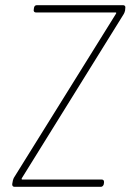

<svg xmlns="http://www.w3.org/2000/svg" viewBox="-20 -720 503 740"><path d="M27 -10 29 -21Q29 -24 33 -34L427 -667Q430 -672 425 -672H118Q114 -672 111.5 -675Q109 -678 110 -682L111 -690Q113 -700 122 -700H455Q459 -700 461.5 -697Q464 -694 463 -690L462 -679Q460 -671 457 -666L64 -33Q62 -28 66 -28H372Q381 -28 381 -18L380 -10Q379 -6 376 -3Q373 0 369 0H36Q27 0 27 -10Z"/></svg>

Font: Barlow Semi Condensed Thin
Style: Italic
Weight: 250
Width: 4
Italic angle: -7°
Designer: Jeremy Tribby
Foundry: Tribby Type
Version: Version 1.408